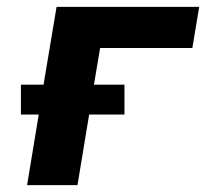

<svg xmlns="http://www.w3.org/2000/svg" viewBox="-20 -540 640 560"><path d="M59 0 93 -206H41V-293H107L145 -520H561L541 -400H272L254 -293H343V-206H240L206 0Z"/></svg>

Font: Iosevka Aile Heavy Oblique
Style: Regular
Weight: 900
Italic angle: -9°
Designer: Belleve Invis
Foundry: Belleve Invis
Version: Version 31.1.0; ttfautohint (v1.8.4)